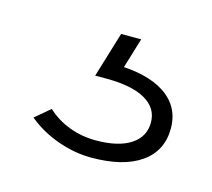

<svg xmlns="http://www.w3.org/2000/svg" viewBox="-48 -62 356 323"><g transform="rotate(15 130.0 99.0)"><path d="M133 206Q104 206 74.5 195.5Q45 185 22 166L48 144Q64 159 86 167.5Q108 176 133 176Q172 176 193.5 162Q215 148 215 123Q215 98 191.5 84.5Q168 71 124 71H104L128 -8H163L142 61L128 44Q187 44 218.5 65Q250 86 250 124Q250 163 219.5 184.5Q189 206 133 206Z"/></g></svg>

Font: Marine Company Thin
Style: Regular
Weight: 100
Designer: Rodrigo Fuenzalida
Foundry: fragTYPE
Version: Version 1.000